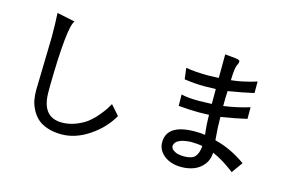

<svg xmlns="http://www.w3.org/2000/svg" viewBox="-107 -1015 2213 1433"><g transform="rotate(15 1000.0 -298.5)"><path d="M427 60Q482 60 534 39.5Q586 19 620 -7.5Q654 -34 685 -71Q716 -108 729 -128.5Q742 -149 754 -170L820 -95Q763 6 658.5 76Q554 146 446 146Q385 146 337 129.5Q289 113 260.5 87Q232 61 213 25Q194 -11 187 -46.5Q180 -82 180 -122L190 -537V-538Q190 -640 185 -722L324 -693Q279 -639 272 -189V-134Q272 60 427 60Z M1589 -720Q1589 -712 1586 -705Q1583 -698 1578.5 -689.5Q1574 -681 1570 -652.5Q1566 -624 1565 -579V-572Q1656 -581 1760 -614V-525Q1678 -506 1562 -487Q1559 -430 1559 -371Q1666 -386 1759 -415V-325Q1674 -305 1560 -287Q1560 -205 1569 -109Q1693 -79 1809 4L1748 89Q1654 17 1577 -15Q1575 40 1544 78.5Q1513 117 1469 133.5Q1425 150 1374 150Q1292 150 1240.5 109Q1189 68 1189 8Q1189 -128 1393 -133H1410Q1453 -133 1484 -128Q1474 -209 1474 -280Q1423 -278 1398 -278Q1331 -278 1238 -286L1237 -374Q1287 -361 1374 -361Q1407 -361 1473 -364V-479Q1414 -477 1384 -477Q1310 -477 1230 -489L1219 -575Q1291 -562 1396 -562Q1421 -562 1473 -565L1474 -747Q1485 -746 1498.5 -745Q1512 -744 1519 -743Q1526 -742 1535.5 -741.5Q1545 -741 1549.5 -740Q1554 -739 1560.5 -738.5Q1567 -738 1570 -737Q1573 -736 1577 -734.5Q1581 -733 1584 -731.5Q1587 -730 1589 -728ZM1271 12Q1271 33 1289 46Q1307 59 1328 63.5Q1349 68 1373 68Q1436 68 1459 40Q1482 12 1486 -42Q1444 -50 1393 -50Q1279 -43 1271 12Z"/></g></svg>

Font: cwTeXHei
Style: Medium
Weight: 500
Version: Version 1.17